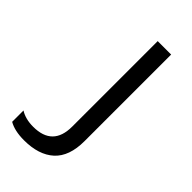

<svg xmlns="http://www.w3.org/2000/svg" viewBox="-231 -790 859 859"><g transform="rotate(45 199.0 -360.5)"><path d="M110.8 7.8Q51.3 7.8 15.1 -13.2V-85Q47.9 -64 97.2 -64Q220.2 -64 220.2 -188V-729H305.2V-181.2Q305.2 -84.5 254.4 -38.3Q203.6 7.8 110.8 7.8Z"/></g></svg>

Font: Lumene Sans
Style: Regular
Weight: 400
Designer: Deni Anggara
Version: Version 1.003;Glyphs 3.1.2 (3151)